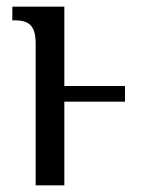

<svg xmlns="http://www.w3.org/2000/svg" viewBox="-20 -556 427 576"><path d="M87 -425Q87 -455 79 -470Q71 -485 57 -490Q43 -495 24 -495H17V-536H173V-298H355V-251H173V0H87Z"/></svg>

Font: Noto Serif ExtraCondensed
Style: Regular
Weight: 400
Width: 2
Designer: Monotype Design Team
Foundry: Monotype Imaging Inc.
Version: Version 2.013